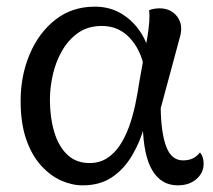

<svg xmlns="http://www.w3.org/2000/svg" viewBox="-20 -543 640 577"><path d="M229 14Q196 14 163.5 -0.5Q131 -15 103 -46Q75 -77 58.5 -125Q42 -173 42 -240Q42 -315 69 -379.5Q96 -444 146 -483.5Q196 -523 265 -523Q306 -523 338.5 -505.5Q371 -488 394 -458Q417 -428 429 -388L414 -336Q404 -392 370.5 -428.5Q337 -465 286 -465Q244 -465 214.5 -444Q185 -423 166 -389.5Q147 -356 138.5 -317.5Q130 -279 130 -243Q130 -190 143 -146.5Q156 -103 182.5 -78Q209 -53 249 -53Q279 -53 301.5 -67.5Q324 -82 340 -106Q356 -130 367.5 -161.5Q379 -193 386.5 -228.5Q394 -264 399 -299L423 -432Q427 -457 428.5 -477Q430 -497 428 -512Q434 -515 442.5 -516.5Q451 -518 460 -518Q483 -518 499.5 -506Q516 -494 522 -474.5Q528 -455 520 -429L463 -218Q464 -144 479.5 -102.5Q495 -61 530 -61Q547 -61 559.5 -67Q572 -73 581 -85Q592 -72 592 -51Q592 -24 570.5 -5Q549 14 514 14Q465 14 438 -30.5Q411 -75 409 -168L414 -164Q401 -116 376.5 -75Q352 -34 316 -10Q280 14 229 14Z"/></svg>

Font: Arima Medium
Style: Regular
Weight: 500
Designer: Joana Correia and Natanael Gama
Foundry: NDISCOVER
Version: Version 1.101;gftools[0.9.23]